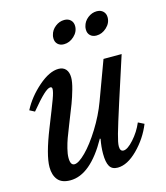

<svg xmlns="http://www.w3.org/2000/svg" viewBox="-115 -855 823 953"><g transform="rotate(-15 296.5 -378.5)"><path d="M168.9 -62Q190.4 -62 227.8 -99.4Q265.1 -136.7 304.9 -200.4Q344.7 -264.2 369.1 -330.1L442.9 -529.8H536.1L461.9 -300.8Q428.2 -195.8 416 -152.3Q403.8 -108.9 403.8 -90.8Q403.8 -64.9 421.9 -64.9Q442.4 -64.9 474.6 -100.6Q506.8 -136.2 525.9 -181.2L556.2 -166Q528.3 -96.7 475.1 -43.5Q421.9 9.8 372.1 9.8Q342.8 9.8 330.8 -11.2Q318.8 -32.2 318.8 -75.2Q318.8 -112.3 326.2 -149.9L323.2 -152.8Q232.4 9.8 128.9 9.8Q85 9.8 64.9 -14.6Q44.9 -39.1 44.9 -80.1Q44.9 -141.6 95.2 -268.1Q134.8 -367.2 147.5 -401.9Q160.2 -436.5 160.2 -451.2Q160.2 -461.9 150.9 -461.9Q138.2 -461.9 113.8 -439.2Q89.4 -416.5 46.9 -365.2L21 -378.9Q52.7 -440.4 109.9 -490.2Q167 -540 213.9 -540Q237.8 -540 251 -524.9Q264.2 -509.8 264.2 -481.9Q264.2 -459.5 253.9 -423.1Q243.7 -386.7 231.4 -354.2Q219.2 -321.8 193.8 -258.8Q177.7 -218.8 169.7 -196.5Q161.6 -174.3 154.8 -147.2Q147.9 -120.1 147.9 -100.1Q147.9 -62 168.9 -62ZM231 -709Q236.8 -733.9 258.1 -750.5Q279.3 -767.1 304.2 -767.1Q324.7 -767.1 336.9 -755.1Q349.1 -743.2 349.1 -724.1Q349.1 -694.8 325.4 -672.9Q301.8 -650.9 272.9 -650.9Q252.9 -650.9 241 -662.4Q229 -673.8 229 -692.9Q229 -703.1 231 -709ZM397.9 -709Q403.8 -733.9 425 -750.5Q446.3 -767.1 471.2 -767.1Q491.7 -767.1 503.9 -755.1Q516.1 -743.2 516.1 -724.1Q516.1 -694.8 492.4 -672.9Q468.8 -650.9 439.9 -650.9Q419.9 -650.9 408 -662.4Q396 -673.8 396 -692.9Q396 -703.1 397.9 -709Z"/></g></svg>

Font: Libre Baskerville
Style: Italic
Weight: 400
Designer: Pablo Impallari, Rodrigo Fuenzalida
Foundry: Pablo Impallari, Rodrigo Fuenzalida
Version: Version 1.000